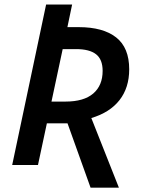

<svg xmlns="http://www.w3.org/2000/svg" viewBox="-20 -734 630 854"><path d="M382.8 100.6 280.3 -185.5H188.5L148.9 0H34.2L185.1 -713.9H300.8L279.8 -613.3H330.1Q438.5 -613.3 496.6 -567.6Q554.7 -522 554.7 -425.8Q554.7 -343.8 511.5 -288.6Q468.3 -233.4 386.2 -209L508.8 100.6ZM209 -282.2H271.5Q353 -282.2 394.8 -318.1Q436.5 -354 436.5 -418.9Q436.5 -469.7 407.2 -492.7Q377.9 -515.6 317.9 -515.6H258.8Z"/></svg>

Font: Open Sans SemiBold
Style: Italic
Weight: 600
Italic angle: -12°
Designer: Monotype Design Team
Foundry: Monotype Imaging Inc.
Version: Version 3.003; ttfautohint (v1.8.4)